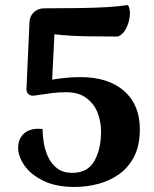

<svg xmlns="http://www.w3.org/2000/svg" viewBox="-20 -730 612 762"><path d="M277 12Q201 12 151 -13Q101 -38 76.5 -74Q52 -110 52 -143Q52 -181 77.5 -202Q103 -223 149 -218Q149 -192 154 -162Q159 -132 172 -105Q185 -78 208 -61Q231 -44 267 -44Q328 -44 354.5 -91Q381 -138 381 -208Q381 -249 366.5 -284.5Q352 -320 321.5 -342Q291 -364 243 -364Q213 -364 186 -360.5Q159 -357 139.5 -354Q120 -351 112 -350Q99 -350 92 -357.5Q85 -365 85 -376L97 -642Q98 -666 114.5 -681.5Q131 -697 156 -697Q239 -697 297.5 -698Q356 -699 401.5 -701.5Q447 -704 488 -710Q498 -693 495 -666Q492 -639 480 -616Q468 -593 448 -585Q390 -585 323.5 -586Q257 -587 196 -594L187 -414Q217 -419 245 -421.5Q273 -424 298 -424Q410 -424 472.5 -369Q535 -314 535 -217Q535 -153 512.5 -109Q490 -65 452.5 -38.5Q415 -12 369 0Q323 12 277 12Z"/></svg>

Font: Arima Thin
Style: Bold
Weight: 700
Version: Version 1.100